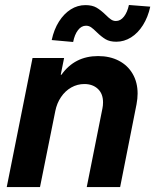

<svg xmlns="http://www.w3.org/2000/svg" viewBox="-20 -758 629 778"><path d="M111.8 -522.9H239.7L226.1 -455.1H229Q282.7 -530.8 377.4 -530.8Q425.3 -530.8 461.4 -512Q497.6 -493.2 517.6 -458.7Q537.6 -424.3 537.6 -378.9Q537.6 -358.4 533.2 -335.4L466.8 0H331.5L395 -318.4Q397.5 -329.6 397.5 -343.3Q397.5 -378.4 376.5 -397.9Q355.5 -417.5 321.8 -417.5Q293.5 -417.5 268.8 -403.6Q244.1 -389.6 227.3 -364.7Q210.4 -339.8 204.1 -308.1L142.1 0H7.3ZM326.2 -737.3Q353.5 -737.3 371.1 -727.1Q388.7 -716.8 408.2 -697.8Q420.9 -685.1 429.9 -679Q439 -672.9 449.7 -672.9Q468.3 -672.9 482.2 -690.7Q496.1 -708.5 502.4 -737.8L588.9 -731Q579.6 -688.5 559.3 -656.2Q539.1 -624 511 -606.4Q482.9 -588.9 451.2 -588.9Q424.8 -588.9 408 -598.9Q391.1 -608.9 371.6 -627.9Q358.4 -641.1 349.1 -647.5Q339.8 -653.8 328.6 -653.8Q309.6 -653.8 295.9 -635.7Q282.2 -617.7 276.4 -587.9L189.5 -595.7Q198.7 -638.7 219 -670.7Q239.3 -702.6 266.8 -720Q294.4 -737.3 326.2 -737.3Z"/></svg>

Font: Reddit Sans Chocolate
Style: Bold Italic
Weight: 700
Italic angle: -11.25°
Designer: Stephen Hutchings
Version: Version 1.013